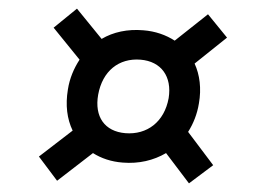

<svg xmlns="http://www.w3.org/2000/svg" viewBox="-20 -548 595 444"><path d="M264 -172C301 -169 335 -177 364 -194L417 -124L473 -166L415 -243C427 -262 436 -284 440 -309C446 -343 442 -375 430 -401L505 -461L461 -515L384 -454C364 -467 339 -476 311 -478C275 -481 242 -474 215 -458L158 -528L104 -484L164 -410C151 -390 141 -367 137 -341C131 -305 135 -273 148 -246L70 -186L112 -130L195 -194C214 -182 237 -174 264 -172ZM270 -240C222 -244 198 -278 207 -329C217 -384 255 -414 305 -410C353 -406 378 -371 370 -321C360 -266 320 -236 270 -240Z"/></svg>

Font: Fixel Display 20240404
Style: Italic
Weight: 400
Italic angle: -10°
Designer: AlfaBravo + MacPaw
Foundry: Kyrylo Tkachov, Marchela Mozhyna, Serhii Makarenko, Maria Weinstein, Zakhar Kryvoshyya
Version: Version 1.211;Glyphs 3.2 (3225)